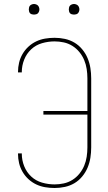

<svg xmlns="http://www.w3.org/2000/svg" viewBox="-20 -932 540 960"><path d="M253 8Q229 8 205.5 4Q182 0 161 -10Q140 -20 122.5 -36Q105 -52 93 -72.5Q81 -93 75.5 -116Q70 -139 70 -163V-165H89V-163Q89 -131 101 -101Q113 -71 136 -49.5Q159 -28 190 -19Q221 -10 253 -10Q276 -10 299 -15Q322 -20 342 -32.5Q362 -45 377 -63.5Q392 -82 401 -103.5Q410 -125 413.5 -148.5Q417 -172 417 -195V-359H197V-377H417V-540Q417 -563 413.5 -586.5Q410 -610 401 -631.5Q392 -653 377 -671.5Q362 -690 342 -702.5Q322 -715 299 -720Q276 -725 253 -725Q221 -725 190 -716Q159 -707 136 -685.5Q113 -664 101 -634Q89 -604 89 -572V-570H70V-572Q70 -596 75.5 -619Q81 -642 93 -662.5Q105 -683 122.5 -699Q140 -715 161 -725Q182 -735 205.5 -739Q229 -743 253 -743Q279 -743 304.5 -737.5Q330 -732 352 -719Q374 -706 391 -685.5Q408 -665 418 -641Q428 -617 432 -591.5Q436 -566 436 -540V-195Q436 -169 432 -143.5Q428 -118 418 -94Q408 -70 391 -49.5Q374 -29 352 -16Q330 -3 304.5 2.5Q279 8 253 8ZM350 -859Q345 -859 339.5 -860.5Q334 -862 330.5 -865.5Q327 -869 325.5 -874.5Q324 -880 324 -885Q324 -890 325.5 -895.5Q327 -901 330.5 -904.5Q334 -908 339.5 -910Q345 -912 350 -912Q355 -912 360.5 -910Q366 -908 369.5 -904.5Q373 -901 375 -895.5Q377 -890 377 -885Q377 -880 375 -874.5Q373 -869 369.5 -865.5Q366 -862 360.5 -860.5Q355 -859 350 -859ZM150 -859Q145 -859 139.5 -860.5Q134 -862 130.5 -865.5Q127 -869 125.5 -874.5Q124 -880 124 -885Q124 -890 125.5 -895.5Q127 -901 130.5 -904.5Q134 -908 139.5 -910Q145 -912 150 -912Q155 -912 160.5 -910Q166 -908 169.5 -904.5Q173 -901 175 -895.5Q177 -890 177 -885Q177 -880 175 -874.5Q173 -869 169.5 -865.5Q166 -862 160.5 -860.5Q155 -859 150 -859Z"/></svg>

Font: Iosevka Thin
Style: Regular
Weight: 100
Monospace: yes
Designer: Belleve Invis
Foundry: Belleve Invis
Version: Version 32.5.0; ttfautohint (v1.8.4)